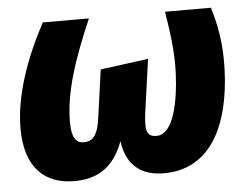

<svg xmlns="http://www.w3.org/2000/svg" viewBox="-44 -587 845 659"><g transform="rotate(-5 378.0 -257.0)"><path d="M187 19C265 19 323 -14 356 -104C367 -17 421 19 495 19C681 19 734 -171 734 -346C734 -418 722 -479 705 -533H547C557 -471 566 -410 566 -348C566 -277 553 -111 481 -111C443 -111 443 -140 449 -192L475 -377L310 -355L287 -190C278 -123 257 -111 230 -111C204 -111 189 -130 189 -184C189 -286 226 -397 285 -533H126C62 -414 18 -288 18 -177C18 -43 84 19 187 19Z"/></g></svg>

Font: Fira Sans ExtraBold
Style: Italic
Weight: 800
Italic angle: -8°
Designer: bBox Type GmbH & Carrois Corporate GbR & Edenspiekermann AG
Foundry: bBox Type GmbH & Carrois Corporate GbR & Edenspiekermann AG
Version: Version 4.301;PS 004.301;hotconv 1.0.88;makeotf.lib2.5.64775